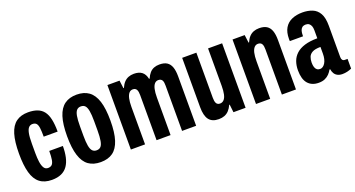

<svg xmlns="http://www.w3.org/2000/svg" viewBox="-40 -1001 2730 1475"><g transform="rotate(-20 1325.0 -263.5)"><path d="M198.7 12Q137.6 12 99.7 -17.5Q61.8 -47 44.8 -108Q27.8 -169 27.8 -263.2Q27.8 -361.3 46.4 -422.3Q64.9 -483.3 103.6 -511.3Q142.3 -539.2 201 -539.2Q244.7 -539.2 276.4 -527.2Q308.1 -515.1 327.5 -489.6Q346.9 -464.1 355.9 -422.5Q364.9 -381 364.9 -322H251Q251 -366.9 247.6 -393.5Q244.1 -420.2 233.4 -431.6Q222.7 -443 201.7 -443Q184.7 -443 172.4 -430.9Q160.1 -418.8 153.6 -388.3Q147.1 -357.8 147.1 -300.9V-223.8Q147.1 -185.9 151.4 -154.1Q155.7 -122.3 167.2 -103.2Q178.8 -84.2 200.6 -84.2Q220.6 -84.2 232.3 -94.8Q244 -105.5 248.7 -131.7Q253.5 -158 253.5 -204.4H364.9Q364.9 -153.6 356 -113.7Q347.1 -73.8 327.8 -45.7Q308.5 -17.5 276.3 -2.7Q244.1 12 198.7 12Z M597.5 12Q538.3 12 499 -15.9Q459.7 -43.9 440.3 -104.9Q420.8 -165.9 420.8 -263.2Q420.8 -361.3 440.3 -422Q459.7 -482.6 499 -510.9Q538.3 -539.2 597.5 -539.2Q657.7 -539.2 696.8 -510.9Q736 -482.6 755.6 -422Q775.1 -361.3 775.1 -263.2Q775.1 -165.9 755.6 -104.9Q736 -43.9 696.8 -15.9Q657.7 12 597.5 12ZM597.5 -84.2Q619.9 -84.2 632.2 -97.4Q644.6 -110.5 650.2 -141.5Q655.9 -172.6 655.9 -225.3V-300.9Q655.9 -354.7 650.2 -385.6Q644.6 -416.5 632.2 -429.7Q619.9 -443 597.5 -443Q577.1 -443 564.3 -429.7Q551.6 -416.5 545.8 -385.6Q540.1 -354.7 540.1 -300.9V-225.3Q540.1 -172.6 545.8 -141.5Q551.6 -110.5 564.3 -97.4Q577.1 -84.2 597.5 -84.2Z M846.4 0V-527.2H945.6L954 -462.7H958Q969.8 -489.9 985.5 -506.7Q1001.1 -523.4 1021.3 -531.3Q1041.6 -539.2 1066.2 -539.2Q1107.3 -539.2 1131.3 -520.7Q1155.3 -502.2 1163.5 -462.7H1168.3Q1180.1 -489.9 1195 -506.7Q1209.9 -523.4 1229.9 -531.3Q1249.9 -539.2 1274.7 -539.2Q1313.3 -539.2 1336 -524.6Q1358.7 -509.9 1369.4 -480.2Q1380 -450.5 1380 -403.3V0H1265V-369.3Q1265 -383 1263.6 -393.8Q1262.2 -404.7 1258 -412.7Q1253.9 -420.7 1245.8 -425.2Q1237.8 -429.6 1226.3 -429.6Q1207.9 -429.6 1195.6 -415.8Q1183.3 -401.9 1177.2 -374.8Q1171 -347.7 1171 -306.7V0H1056.5V-369.3Q1056.5 -383 1054.7 -393.8Q1052.9 -404.7 1048.7 -412.7Q1044.6 -420.7 1037 -425.2Q1029.5 -429.6 1017.8 -429.6Q999.3 -429.6 987.1 -415.8Q974.8 -401.9 968.6 -374.8Q962.4 -347.7 962.4 -306.7V0Z M1562.6 12Q1507.9 12 1482.7 -21.1Q1457.6 -54.2 1457.6 -123.9V-527.2H1573.7V-157.9Q1573.7 -144 1575.5 -133.2Q1577.4 -122.3 1581.5 -114.3Q1585.6 -106.3 1593 -102Q1600.4 -97.6 1611.7 -97.6Q1630.6 -97.6 1643.8 -111.5Q1657.1 -125.3 1663.2 -152.9Q1669.3 -180.5 1669.3 -220.5V-527.2H1784.3V0H1685.1L1677.7 -64.5H1673.7Q1661.9 -38.1 1646 -21.1Q1630.1 -4 1609.4 4Q1588.7 12 1562.6 12Z M1869.4 0V-527.2H1968.6L1977 -462.7H1981Q1992.8 -489.9 2008.5 -506.7Q2024.1 -523.4 2044.6 -531.3Q2065.1 -539.2 2090 -539.2Q2128.5 -539.2 2151.6 -524.6Q2174.7 -509.9 2185.4 -480.2Q2196.1 -450.5 2196.1 -403.3V0H2081V-369.3Q2081 -383 2079.3 -393.8Q2077.5 -404.7 2073.3 -412.7Q2069.1 -420.7 2061.1 -425.2Q2053.1 -429.6 2041.6 -429.6Q2023.1 -429.6 2010.5 -415.8Q1997.8 -401.9 1991.6 -374.8Q1985.4 -347.7 1985.4 -306.7V0Z M2379.6 12Q2351.1 12 2329 2.9Q2306.9 -6.2 2291.3 -24.3Q2275.7 -42.4 2268.1 -69.7Q2260.5 -96.9 2260.5 -132.1Q2260.5 -172 2272.4 -204.9Q2284.3 -237.8 2310.8 -262.2Q2337.2 -286.6 2380.2 -299.9Q2423.1 -313.2 2484.6 -313.2V-379Q2484.6 -399 2479.4 -413Q2474.1 -427 2463.7 -435Q2453.2 -443 2437.7 -443Q2416.7 -443 2406 -433.4Q2395.3 -423.8 2391.2 -408.4Q2387 -393 2387 -373.6V-365.1H2279.3Q2278.3 -369.1 2278.3 -373.4Q2278.3 -377.7 2278.3 -382.5Q2278.3 -437.4 2298.9 -471.9Q2319.5 -506.5 2357.2 -522.8Q2394.9 -539.2 2444.1 -539.2Q2488.3 -539.2 2524.1 -525Q2559.8 -510.9 2580.2 -475.1Q2600.7 -439.3 2600.7 -373.5V-117.3Q2600.7 -102 2607.2 -93.5Q2613.7 -85 2627.3 -85H2648.9V-5.7Q2632.8 2 2613.1 6.6Q2593.4 11.2 2573.3 11.2Q2549.7 11.2 2533.2 2.5Q2516.7 -6.1 2507.8 -21.5Q2498.8 -36.8 2496.3 -55.8H2490.6Q2480.6 -37.5 2465.8 -22Q2451 -6.6 2430 2.7Q2409 12 2379.6 12ZM2425.3 -84.2Q2437.4 -84.2 2448 -91.6Q2458.6 -98.9 2467 -112.4Q2475.3 -125.9 2480 -145Q2484.6 -164.1 2484.6 -188.4V-242.5Q2439.8 -242.5 2417.5 -230.1Q2395.1 -217.7 2387.4 -197.3Q2379.7 -177 2379.7 -151.9Q2379.7 -130.3 2384.6 -115.1Q2389.4 -99.9 2399.7 -92.1Q2410 -84.2 2425.3 -84.2Z"/></g></svg>

Font: Archivo SemiBold ExtraCondensed
Style: Regular
Weight: 600
Width: 2
Version: Version 2.001